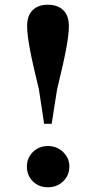

<svg xmlns="http://www.w3.org/2000/svg" viewBox="-20 -779 408 814"><path d="M183 15Q145 15 119.5 -10Q94 -35 94 -73Q94 -109 119.5 -134.5Q145 -160 183 -160Q221 -160 247.5 -134.5Q274 -109 274 -73Q274 -35 247.5 -10Q221 15 183 15ZM183 -759Q224 -759 248 -736Q272 -713 272 -669Q272 -633 260.5 -571.5Q249 -510 222 -400L199 -254H167L145 -400Q118 -510 106.5 -571.5Q95 -633 95 -669Q95 -713 118.5 -736Q142 -759 183 -759Z"/></svg>

Font: Noto Serif TC ExtraLight ExtraBold
Style: Regular
Weight: 800
Version: Version 2.002-H1;hotconv 1.1.0;makeotfexe 2.6.0